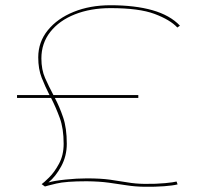

<svg xmlns="http://www.w3.org/2000/svg" viewBox="-20 -702 831 733"><path d="M151.5 10 139 1Q146.5 -4 167 -24Q187.5 -44 205.2 -76.8Q223 -109.5 223 -153Q223 -211.5 208 -252.2Q193 -293 175 -328H45V-339H169Q152.5 -371.5 139.2 -405Q126 -438.5 126 -483Q126 -541.5 162.5 -586.5Q199 -631.5 261.5 -656.8Q324 -682 402 -682Q495 -682 562 -663Q629 -644 667 -604L657 -597Q629.5 -626.5 570.2 -648.8Q511 -671 402 -671Q325.5 -671 265.8 -647.2Q206 -623.5 172 -580.2Q138 -537 138 -479Q138 -436 152.2 -404Q166.5 -372 184 -339H508V-328H189.5Q207 -295 221 -254Q235 -213 235 -153Q235 -106.5 213.8 -67.2Q192.5 -28 165 -5.5Q187 -12 230 -16.5Q273 -21 312 -21Q364.5 -21 400.2 -16Q436 -11 466.2 -5.8Q496.5 -0.5 532 0Q576.5 0.5 610 -2.8Q643.5 -6 654 -9L658 2Q640 6.5 606.5 9Q573 11.5 531 11Q495.5 10.5 463.8 5.5Q432 0.5 395.8 -4.5Q359.5 -9.5 311 -10Q231 -10 194.8 -1.2Q158.5 7.5 151.5 10Z"/></svg>

Font: Anybody UltraExpanded Thin
Style: Regular
Weight: 100
Width: 9
Designer: Tyler Finck
Foundry: Etcetera Type Company
Version: Version 1.010; ttfautohint (v1.8.3) -l 8 -r 50 -G 200 -x 14 